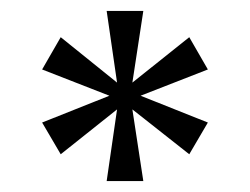

<svg xmlns="http://www.w3.org/2000/svg" viewBox="-20 -718 457 351"><path d="M326 -436 222 -518 242 -387H175L194 -518L91 -436L57 -494L180 -543L57 -591L91 -650L194 -567L175 -698H242L222 -567L326 -650L360 -591L237 -543L360 -494Z"/></svg>

Font: Varela
Style: Regular
Weight: 400
Designer: Joe Prince
Foundry: Joe Prince
Version: Version 1.000